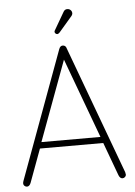

<svg xmlns="http://www.w3.org/2000/svg" viewBox="-54 -806 599 855"><g transform="rotate(-5 245.0 -378.0)"><path d="M387 -156 442 -7Q448 8 459 8Q465 8 470 3.5Q475 -1 475 -7Q475 -10 473 -18L262 -589Q260 -597 255.5 -600.5Q251 -604 245 -604Q239 -604 235 -600.5Q231 -597 228 -589L18 -18Q17 -15 16.5 -12.5Q16 -10 16 -8Q16 -1 21 3.5Q26 8 32 8Q43 8 49 -7L104 -156ZM377 -184H113L245 -541ZM300 -744Q300 -750 297 -754.5Q294 -759 289.5 -761.5Q285 -764 279 -764Q273 -764 268.5 -761Q264 -758 260 -750L217 -676Q214 -672 214 -668Q214 -664 217.5 -660.5Q221 -657 226 -657Q228 -657 230.5 -658.5Q233 -660 236 -663L291 -727Q300 -736 300 -744Z"/></g></svg>

Font: Beiruti ExtraLight
Style: Regular
Weight: 250
Designer: Arlette Boutros
Foundry: Boutros
Version: Version 1.41